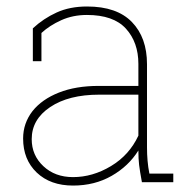

<svg xmlns="http://www.w3.org/2000/svg" viewBox="-20 -558 585 588"><path d="M203.6 10.3Q134.3 10.3 92.5 -29.5Q50.8 -69.3 50.8 -133.8Q50.8 -180.7 79.6 -217.8Q108.4 -253.9 160.2 -274.4Q211.9 -294.9 282.2 -294.9H403.8V-362.3Q403.8 -428.2 365.7 -470.2Q327.6 -512.2 246.1 -512.2Q203.1 -512.2 167.5 -496.1Q131.8 -480 106.9 -457V-370.6H80.6V-471.2Q113.3 -501.5 153.6 -519.8Q193.8 -538.1 246.6 -538.1Q337.9 -538.1 384 -490.5Q430.2 -442.9 430.2 -361.3V-106.4Q430.2 -85.9 431.9 -65.9Q433.6 -45.9 437.5 -26.4H510.7V0H414.6Q408.2 -34.7 406 -53Q403.8 -71.3 403.8 -97.2Q374 -49.3 322 -19.5Q270 10.3 203.6 10.3ZM203.6 -15.6Q263.7 -15.6 319.8 -49.3Q376 -83 403.8 -142.6V-268.1H283.7Q190.4 -268.1 133.8 -230.2Q77.1 -192.4 77.1 -131.8Q77.1 -82.5 112.8 -49.1Q148.4 -15.6 203.6 -15.6Z"/></svg>

Font: Hanuman Thin
Style: Regular
Weight: 100
Designer: Danh Hong
Version: Version 8.002; ttfautohint (v1.8.3)